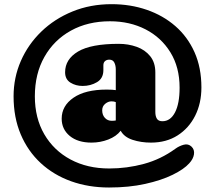

<svg xmlns="http://www.w3.org/2000/svg" viewBox="-20 -722 1006 898"><path d="M739.5 -155Q777 -155 798.5 -196.2Q820 -237.5 820 -312Q820 -407.5 777 -477.2Q734 -547 660.5 -584.8Q587 -622.5 494.5 -622.5Q391 -622.5 311.8 -578.8Q232.5 -535 187.8 -456Q143 -377 143 -271.5Q143 -170 187.2 -94Q231.5 -18 310 24Q388.5 66 491 66Q574 66 653.2 44.5Q732.5 23 800.5 -26.5Q817.5 -39 839 -45Q860.5 -51 876 -36Q890.5 -22 887.2 -0.2Q884 21.5 865 42Q840.5 69.5 787.5 95.5Q734.5 121.5 658.8 138.2Q583 155 490 155Q394 155 312.5 125.8Q231 96.5 170.8 41Q110.5 -14.5 77 -93.5Q43.5 -172.5 43.5 -271.5Q43.5 -359 77.5 -436.8Q111.5 -514.5 173.2 -574.2Q235 -634 318.8 -668.2Q402.5 -702.5 502 -702.5Q590 -702.5 666.2 -676.2Q742.5 -650 800 -600Q857.5 -550 889.8 -477.8Q922 -405.5 922 -313Q922 -239 892.8 -180.8Q863.5 -122.5 810.8 -88.8Q758 -55 686 -55Q639.5 -55 600 -68Q560.5 -81 544.5 -110.5Q524 -84 486.5 -69.5Q449 -55 408 -55Q344 -55 306.2 -86.2Q268.5 -117.5 268.5 -167Q268.5 -227 323.8 -265Q379 -303 479 -303Q507.5 -303 521.5 -300.5V-397.5Q521.5 -415.5 514.8 -429.2Q508 -443 491 -443Q479 -443 471.2 -436.2Q463.5 -429.5 463.5 -416.5V-394Q463.5 -355.5 433.8 -337.8Q404 -320 366.5 -320Q334.5 -320 309.5 -335.5Q284.5 -351 284.5 -384Q284.5 -445 345 -481Q405.5 -517 535 -517Q580 -517 619.2 -503Q658.5 -489 682.5 -459.2Q706.5 -429.5 706.5 -383V-198.5Q706.5 -178.5 713.8 -166.8Q721 -155 739.5 -155ZM458 -206Q458 -184.5 470.5 -170.8Q483 -157 502.5 -157Q514 -157 521.5 -158.5V-244.5Q513 -248 501.5 -248Q486 -248 472 -236.5Q458 -225 458 -206Z"/></svg>

Font: Fraunces 72pt SuperSoft Black
Style: Regular
Weight: 900
Version: Version 1.000;[0bf87f6ff]